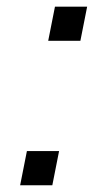

<svg xmlns="http://www.w3.org/2000/svg" viewBox="-20 -548 318 568"><path d="M122.6 -427.2 142.6 -528.3H237.8L217.8 -427.2ZM39.6 0 59.6 -101.1H154.8L134.8 0Z"/></svg>

Font: Liberation Sans
Style: Italic
Weight: 400
Italic angle: -12°
Designer: Steve Matteson
Foundry: Ascender Corporation
Version: Version 2.1.5